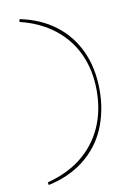

<svg xmlns="http://www.w3.org/2000/svg" viewBox="-97 -878 734 1027"><g transform="rotate(-10 269.5 -364.5)"><path d="M83 86 80 71Q188 44 265 -17Q342 -78 382.5 -167Q423 -256 423 -367Q423 -478 382.5 -566Q342 -654 265 -714Q188 -774 80 -800L83 -815Q195 -792 274.5 -731.5Q354 -671 396.5 -578.5Q439 -486 439 -367Q439 -308 428 -254.5Q417 -201 396.5 -154.5Q376 -108 345 -69Q314 -30 274.5 0.5Q235 31 187 52.5Q139 74 83 86Z"/></g></svg>

Font: Kalnia Expanded Thin
Style: Regular
Weight: 250
Width: 7
Designer: Frida Medrano
Foundry: Frida Medrano
Version: Version 1.105